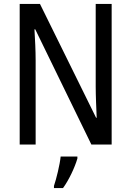

<svg xmlns="http://www.w3.org/2000/svg" viewBox="-20 -734 666 975"><path d="M547 0V-714H466V-294C466 -247 469 -187 471 -136H468L183 -714H80V0H161V-426C161 -477 158 -533 155 -585H159L444 0ZM373 71V61H288C284 102 266 175 254 210V221H300C330 180 360 116 373 71Z"/></svg>

Font: Noto Sans Georgian Condensed
Style: Regular
Weight: 400
Width: 3
Designer: Monotype Design Team, Akaki Razmadze
Foundry: Google LLC
Version: Version 2.005